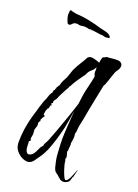

<svg xmlns="http://www.w3.org/2000/svg" viewBox="-61 -546 487 680"><g transform="rotate(-5 182.0 -205.5)"><path d="M161 93Q156 97 147 97Q134 97 127 87L121 74Q119 68 115.5 63Q112 58 112 51Q112 43 114 35.5Q116 28 117 21Q120 7 126 -7.5Q132 -22 137 -35Q147 -60 160 -83.5Q173 -107 186 -131L198 -152L193 -145Q184 -132 176 -120Q168 -108 159 -96Q144 -77 127.5 -58.5Q111 -40 94 -24Q87 -18 79 -12Q71 -6 62 -1Q54 3 44.5 9Q35 15 26 15Q16 15 7 7Q-2 -1 -7 -11Q-10 -17 -12 -23.5Q-14 -30 -14 -38Q-13 -50 -8 -60Q-3 -70 2 -80Q15 -103 30.5 -123.5Q46 -144 64 -163Q67 -167 75.5 -176.5Q84 -186 92.5 -194.5Q101 -203 104 -203Q102 -205 104 -205Q107 -208 114 -215Q121 -222 125 -222Q126 -224 129 -228Q132 -232 135 -232V-231Q136 -233 137.5 -235Q139 -237 141 -237Q141 -239 142 -239L144 -242H147Q149 -246 153 -246L157 -251Q162 -257 169 -262.5Q176 -268 182 -272L205 -296Q222 -310 238 -320L249 -327V-328Q254 -330 257.5 -333.5Q261 -337 267 -337Q274 -337 283 -330Q292 -323 300 -314Q303 -319 307 -324Q311 -329 313 -331Q314 -332 320.5 -331.5Q327 -331 327 -332H329Q334 -329 345.5 -325.5Q357 -322 367.5 -316.5Q378 -311 378 -301Q378 -297 375 -292Q371 -286 364.5 -282.5Q358 -279 353 -275L344 -266Q340 -262 327 -248Q314 -234 309 -232Q309 -232 298.5 -218Q288 -204 274.5 -185.5Q261 -167 250 -152Q239 -137 238 -135Q228 -120 219 -109Q210 -98 202 -84Q201 -80 198 -77Q195 -74 193 -71L190 -62Q189 -59 183.5 -50Q178 -41 176 -40Q175 -33 168.5 -23.5Q162 -14 163 -10L161 -13L160 -12Q159 -8 157.5 2.5Q156 13 151 14V16Q151 20 149.5 24Q148 28 147 32Q146 36 144 50.5Q142 65 142 76Q142 90 146 90Q154 91 165.5 81Q177 71 183 65L190 58Q191 59 190 60Q189 62 182 70Q175 78 175 80Q172 80 172 81ZM34 -12Q43 -13 56.5 -25Q70 -37 77 -38Q80 -44 87 -48.5Q94 -53 98 -57L127 -85Q148 -106 171 -129.5Q194 -153 214 -175L234 -206Q242 -218 256 -235Q270 -252 280 -267Q280 -271 280.5 -275.5Q281 -280 284 -286Q286 -288 287 -291Q288 -294 289 -297V-298H288Q282 -292 273.5 -290Q265 -288 258 -284L248 -276Q233 -268 218 -259Q203 -250 189 -239Q185 -239 185 -235Q183 -235 172.5 -227Q162 -219 152.5 -211.5Q143 -204 143 -203Q139 -199 132 -196Q125 -193 125 -186H119V-178H114V-177Q113 -175 110.5 -172Q108 -169 105 -168Q104 -167 104 -168H103Q102 -165 100.5 -164.5Q99 -164 97 -162L89 -150H88L92 -142Q90 -142 83 -137Q76 -132 76 -131H75V-126Q68 -125 66.5 -120Q65 -115 62 -110L51 -98L45 -82L38 -72Q37 -71 35.5 -68Q34 -65 35 -65V-64Q37 -64 34.5 -61Q32 -58 28 -59Q27 -55 22 -44Q17 -33 17 -24Q17 -9 34 -12ZM343 -397Q342 -397 342 -398Q340 -399 337.5 -399.5Q335 -400 332 -401Q328 -403 323 -407.5Q318 -412 313 -413Q313 -413 312.5 -413Q312 -413 312 -414Q308 -416 297.5 -423.5Q287 -431 283 -431Q283 -431 283 -432Q283 -433 282 -433V-434Q276 -434 272 -438Q268 -442 263 -444Q259 -447 254.5 -448Q250 -449 245 -451Q241 -453 238.5 -455.5Q236 -458 232 -459Q228 -461 225 -461Q221 -461 216.5 -459Q212 -457 208 -457Q204 -457 202 -461Q200 -465 201 -465Q201 -465 201.5 -474.5Q202 -484 206 -495Q209 -498 211 -503.5Q213 -509 218 -507Q220 -506 220.5 -505Q221 -504 222 -503L234 -494Q257 -482 277 -467Q297 -452 316 -435Q323 -429 330 -424Q337 -419 342 -412Q347 -403 345 -400Q343 -397 343 -397Z"/></g></svg>

Font: Cherish
Style: Regular
Weight: 400
Designer: Robert E. Leuschke
Foundry: Robert E. Leuschke
Version: Version 1.005